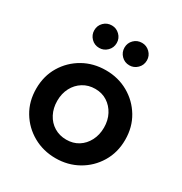

<svg xmlns="http://www.w3.org/2000/svg" viewBox="-184 -927 1020 1075"><g transform="rotate(30 326.0 -389.0)"><path d="M327 12Q406 12 471 -24.5Q536 -61 575 -125.5Q614 -190 614 -272Q614 -354 575.5 -418Q537 -482 472 -519Q407 -556 327 -556Q246 -556 181 -519Q116 -482 77.5 -418Q39 -354 39 -272Q39 -190 77.5 -126Q116 -62 181.5 -25Q247 12 327 12ZM327 -108Q283 -108 248.5 -129Q214 -150 194.5 -187.5Q175 -225 175 -272Q175 -319 194.5 -356Q214 -393 248.5 -414.5Q283 -436 327 -436Q371 -436 404.5 -414.5Q438 -393 457.5 -356Q477 -319 477 -272Q477 -225 457.5 -187.5Q438 -150 404.5 -129Q371 -108 327 -108ZM230 -645Q259 -645 280.5 -666Q302 -687 302 -718Q302 -748 280.5 -769Q259 -790 230 -790Q199 -790 178 -769Q157 -748 157 -718Q157 -688 178 -666.5Q199 -645 230 -645ZM425 -645Q454 -645 475.5 -666Q497 -687 497 -718Q497 -748 475.5 -769Q454 -790 425 -790Q394 -790 373 -769Q352 -748 352 -718Q352 -688 373 -666.5Q394 -645 425 -645Z"/></g></svg>

Font: Plus Jakarta Sans
Style: Bold
Weight: 700
Designer: Gumpita Rahayu
Foundry: Tokotype
Version: Version 2.004; ttfautohint (v1.8.3)